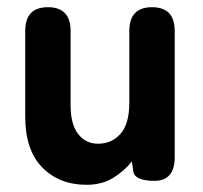

<svg xmlns="http://www.w3.org/2000/svg" viewBox="-20 -502 563 533"><path d="M220 11Q145 11 97.5 -37Q50 -85 50 -179V-416Q50 -482 113 -482Q176 -482 176 -416V-209Q176 -157 197 -130Q218 -103 252 -103Q290 -103 314.5 -130.5Q339 -158 339 -217V-416Q339 -482 402 -482Q465 -482 465 -416V-66Q465 0 409 0Q353 0 350 -27L346 -54Q327 -29 295.5 -9Q264 11 220 11Z"/></svg>

Font: Zen Maru Gothic Black
Style: Regular
Weight: 900
Designer: Yoshimichi Ohira
Foundry: Positype
Version: Version 1.001